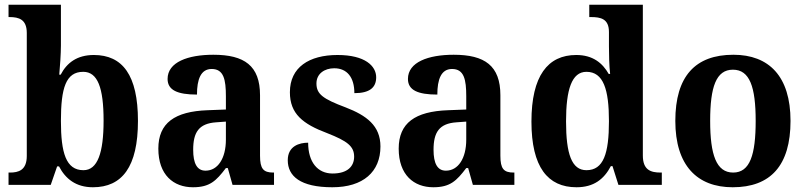

<svg xmlns="http://www.w3.org/2000/svg" viewBox="-20 -780 3399 810"><path d="M372 10C495 10 562 -76 562 -270C562 -463 497 -548 376 -548C305 -548 262 -515 236 -465H230C233 -495 237 -555 237 -588V-760H16V-708H20C60 -708 93 -698 93 -641V-122C93 -61 57 -52 22 -52H16V0H194L221 -78H229C256 -26 300 10 372 10ZM332 -62C258 -62 237 -136 237 -270C237 -409 258 -477 331 -477C392 -477 417 -410 417 -271C417 -136 392 -62 332 -62Z M794 10C865 10 892 -17 933 -71H941L961 0H1136V-52H1133C1091 -52 1077 -68 1077 -123V-378C1077 -503 1011 -549 880 -549C773 -549 687 -518 687 -447C687 -400 728 -381 811 -381C811 -445 827 -489 873 -489C924 -489 933 -444 933 -374V-318L856 -315C717 -310 648 -261 648 -153C648 -42 712 10 794 10ZM847 -60C811 -60 795 -91 795 -148C795 -221 818 -259 892 -264L933 -267V-191C933 -112 899 -60 847 -60Z M1382 10C1512 10 1585 -55 1585 -162C1585 -250 1526 -293 1438 -327C1342 -363 1315 -383 1315 -428C1315 -469 1349 -492 1390 -492C1444 -492 1475 -454 1475 -387C1540 -387 1567 -411 1567 -454C1567 -501 1521 -548 1404 -548C1284 -548 1203 -496 1203 -391C1203 -300 1257 -257 1361 -218C1445 -185 1474 -163 1474 -119C1474 -79 1447 -48 1383 -48C1320 -48 1280 -96 1280 -178C1243 -178 1194 -164 1194 -104C1194 -37 1247 10 1382 10Z M1808 10C1879 10 1906 -17 1947 -71H1955L1975 0H2150V-52H2147C2105 -52 2091 -68 2091 -123V-378C2091 -503 2025 -549 1894 -549C1787 -549 1701 -518 1701 -447C1701 -400 1742 -381 1825 -381C1825 -445 1841 -489 1887 -489C1938 -489 1947 -444 1947 -374V-318L1870 -315C1731 -310 1662 -261 1662 -153C1662 -42 1726 10 1808 10ZM1861 -60C1825 -60 1809 -91 1809 -148C1809 -221 1832 -259 1906 -264L1947 -267V-191C1947 -112 1913 -60 1861 -60Z M2412 10C2485 10 2528 -24 2557 -79H2564L2589 0H2772V-52H2767C2725 -52 2692 -63 2692 -124V-760H2466V-708H2473C2514 -708 2549 -701 2549 -645V-585C2549 -551 2550 -503 2554 -468H2548C2522 -514 2481 -548 2411 -548C2291 -548 2222 -460 2222 -267C2222 -75 2291 10 2412 10ZM2454 -62C2392 -62 2368 -130 2368 -268C2368 -402 2392 -477 2454 -477C2526 -477 2549 -402 2549 -269C2549 -132 2526 -62 2454 -62Z M3071 10C3231 10 3315 -82 3315 -270C3315 -458 3224 -549 3074 -549C2913 -549 2829 -458 2829 -270C2829 -82 2921 10 3071 10ZM3073 -52C3002 -52 2976 -127 2976 -270C2976 -413 3001 -486 3072 -486C3143 -486 3168 -413 3168 -270C3168 -127 3144 -52 3073 -52Z"/></svg>

Font: Noto Serif Tamil SemiCondensed
Style: Bold
Weight: 700
Width: 4
Designer: Indian Type Foundry, Tom Grace, and the Monotype Design Team
Foundry: Monotype Imaging Inc.
Version: Version 2.004